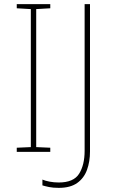

<svg xmlns="http://www.w3.org/2000/svg" viewBox="-20 -734 554 928"><path d="M223 0H61V-20L129 -23V-690L61 -694V-714H223V-694L155 -690V-23L223 -20ZM264 174Q236 174 217 170Q198 166 185 162V134Q199 140 220 144Q241 148 264 148Q336 148 362.5 105.5Q389 63 389 -5V-714H415V-2Q415 47 400.5 87Q386 127 353 150.5Q320 174 264 174Z"/></svg>

Font: Noto Sans Thin
Style: Regular
Weight: 100
Designer: Monotype Design Team
Foundry: Monotype Imaging Inc.
Version: Version 2.007